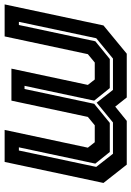

<svg xmlns="http://www.w3.org/2000/svg" viewBox="114 -694 580 849"><g transform="rotate(-90 404.5 -270.0)"><path d="M112.5 -540H254L175.5 -172L199.5 -141.5H274.5L311.5 -172L383.5 -510H525L453 -172L477 -141.5H552L589 -172L667.5 -540H809L716 -103L591 0H397.5L357 -51L294 0H100.5L19.5 -103ZM163 -477 90.5 -135 148.5 -61H287L374.5 -133L431 -61H569.5L659.5 -135L732 -477H718L646 -139L567.5 -75H439L383.5 -144L449 -452H435L369.5 -144L285 -75H156.5L105 -139L177 -477Z"/></g></svg>

Font: Tourney Thin
Style: Bold Italic
Weight: 700
Italic angle: -12°
Version: Version 1.015